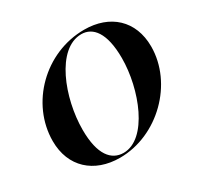

<svg xmlns="http://www.w3.org/2000/svg" viewBox="-157 -904 1122 1096"><g transform="rotate(-30 403.5 -356.0)"><path d="M336 12C586 12 807 -207 807 -450C807 -621 692 -724 523 -724C264 -724 50 -509 50 -262C50 -92 166 12 336 12ZM230 -233C230 -441 332 -710 496 -710C571 -710 629 -644 629 -476C629 -272 525 -2 368 -2C289 -2 230 -67 230 -233Z"/></g></svg>

Font: Nyght Serif Bold Italic
Style: Regular
Weight: 700
Italic angle: -16°
Designer: Maksym Kobuzan
Version: Version 0.410;Glyphs 3.1.2 (3151)